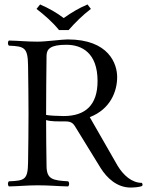

<svg xmlns="http://www.w3.org/2000/svg" viewBox="-20 -832 665 862"><path d="M245 -697H288C318 -731 350 -763 388 -792L373 -812C335 -796 303 -777 266 -751C233 -776 199 -795 160 -812L144 -792C180 -764 215 -734 245 -697ZM187 -293C209 -286 238 -287 272 -287C305 -287 310 -276 324 -253L431 -79C460 -32 506 10 566 10C581 10 608 8 618 3C621 -4 621 -3 617 -11C572 -11 534 -45 508 -88L383 -306C476 -342 506 -422 506 -486C506 -545 469 -655 284 -655C258 -655 188 -645 148 -645C98 -645 70 -649 20 -650C14 -644 14 -633 20 -627C90 -624 105 -619 106 -536C107 -453 108 -404 108 -321C108 -238 107.1 -186 106 -103C105 -24 90 -21 20 -18C14 -12 14 -1 20 5C69 4 99 0 150 0C206 0 236 4 286 5C292 -1 292 -12 286 -18C217 -22 190 -27 189 -85C188 -160 187 -221 187 -293ZM189 -583C190 -612 206 -631 278 -631C347 -631 418 -595 418 -468C418 -360 363 -311 266 -311C242 -311 200 -313 187 -316V-321C187 -404 188 -500 189 -583Z"/></svg>

Font: Libertinus Serif Display
Style: Regular
Weight: 400
Designer: Philipp H. Poll
Foundry: Khaled Hosny
Version: Version 6.1